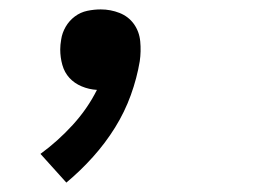

<svg xmlns="http://www.w3.org/2000/svg" viewBox="-20 -183 540 408"><path d="M121 205 66 144Q103 117 134.5 82.5Q166 48 186 8Q169 7 153.5 0.5Q138 -6 127.5 -17.5Q117 -29 112.5 -45Q108 -61 108 -78Q108 -83 108.5 -88Q109 -93 110 -99Q112 -113 119.5 -126Q127 -139 139 -148Q151 -157 165.5 -160Q180 -163 194 -163Q215 -163 234 -155.5Q253 -148 264.5 -132Q276 -116 278 -95Q280 -74 277 -53Q271 -17 258 19Q245 55 224.5 88Q204 121 177.5 150.5Q151 180 121 205Z"/></svg>

Font: Iosevka Slab Medium Oblique
Style: Regular
Weight: 500
Italic angle: -9°
Monospace: yes
Designer: Belleve Invis
Foundry: Belleve Invis
Version: Version 11.1.1; ttfautohint (v1.8.3)